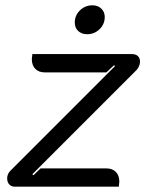

<svg xmlns="http://www.w3.org/2000/svg" viewBox="-20 -704 558 724"><path d="M7 -31Q7 -48 19 -60L414 -455L410 -458L381 -431H149Q126 -431 113 -444.5Q100 -458 100 -481Q100 -486 102 -500H478Q492 -500 500 -492.5Q508 -485 508 -471Q508 -463 504 -454Q500 -445 494 -439L102 -47L106 -43L133 -69H381Q404 -69 417 -55.5Q430 -42 430 -19Q430 -14 428 0H36Q23 0 15 -8.5Q7 -17 7 -31ZM262 -619Q262 -646 281.5 -665Q301 -684 329 -684Q349 -684 362 -671.5Q375 -659 375 -640Q375 -613 355.5 -594Q336 -575 309 -575Q288 -575 275 -587Q262 -599 262 -619Z"/></svg>

Font: K2D
Style: Italic
Weight: 400
Italic angle: -10°
Designer: Katatrad Aksorn Co.,Ltd.
Foundry: Cadson Demak Co.,Ltd.
Version: Version 1.000; ttfautohint (v1.6)